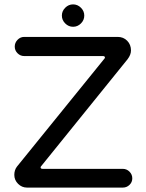

<svg xmlns="http://www.w3.org/2000/svg" viewBox="-20 -850 663 871"><path d="M260.7 -779.3Q260.7 -799.8 275.9 -814.9Q291 -830.1 311.5 -830.1Q332 -830.1 347.2 -814.9Q362.3 -799.8 362.3 -779.3Q362.3 -758.8 347.2 -743.7Q332 -728.5 311.5 -728.5Q291 -728.5 275.9 -743.7Q260.7 -758.8 260.7 -779.3ZM44.9 -56.6Q44.9 -78.1 56.6 -93.8L452.1 -582Q456.1 -585.9 456.1 -588.9Q456.1 -595.7 446.3 -595.7H89.8Q72.3 -595.7 59.6 -608.4Q46.9 -621.1 46.9 -638.7Q46.9 -656.2 59.6 -669.4Q72.3 -682.6 89.8 -682.6H513.7Q540 -682.6 557.1 -665Q574.2 -647.5 574.2 -621.1Q574.2 -601.6 558.6 -581.1L168 -97.7Q164.1 -93.8 164.1 -90.8Q164.1 -84 173.8 -84H537.1Q554.7 -84 567.4 -71.3Q580.1 -58.6 580.1 -41Q580.1 -23.4 567.4 -11.2Q554.7 1 537.1 1H102.5Q79.1 1 62 -16.1Q44.9 -33.2 44.9 -56.6Z"/></svg>

Font: KTXP_ComRound
Style: Medium
Weight: 500
Version: Version 1.01;May 16, 2022;FontCreator 13.0.0.2683 64-bit